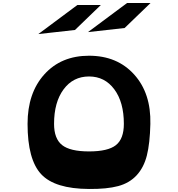

<svg xmlns="http://www.w3.org/2000/svg" viewBox="-20 -1226 1175 1268"><path d="M803 -1041 561 -1014 819 -1206H974ZM475 -1028 233 -1001 491 -1193H646ZM568 22Q342 21 252 -75.5Q162 -172 162 -408Q162 -612 273 -735Q384 -858 568 -858Q754 -858 866 -734Q978 -610 973 -407Q970 -279 950 -199.5Q930 -120 882.5 -68.5Q835 -17 760.5 3Q686 23 568 22ZM798 -408Q798 -551 735 -636Q672 -721 568 -721Q463 -721 400 -636Q337 -551 337 -408Q337 -310 390 -268Q443 -226 568 -226Q693 -226 745.5 -267.5Q798 -309 798 -408Z"/></svg>

Font: OpenDyslexic
Style: Bold
Weight: 800
Designer: Abbie Gonzalez
Version: Version 0.920;hotconv 1.0.109;makeotfexe 2.5.65596